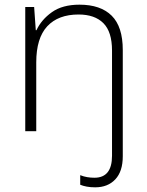

<svg xmlns="http://www.w3.org/2000/svg" viewBox="-20 -561 628 821"><path d="M387 240Q367 240 351 237Q335 234 323 229V188Q338 194 353 196.5Q368 199 384 199Q459 199 459 105V-345Q459 -425 422 -462Q385 -499 316 -499Q229 -499 182 -448.5Q135 -398 135 -294V0H88V-531H126L133 -432H136Q157 -477 202 -509Q247 -541 320 -541Q410 -541 457.5 -494Q505 -447 505 -347V107Q505 172 473 206Q441 240 387 240Z"/></svg>

Font: Noto Kufi Arabic ExtraLight
Style: Regular
Weight: 200
Designer: Monotype Design Team, David Williams, Khaled Hosny
Foundry: Google LLC
Version: Version 2.109; ttfautohint (v1.8.4.7-5d5b)